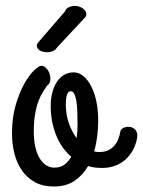

<svg xmlns="http://www.w3.org/2000/svg" viewBox="-20 -624 500 671"><path d="M400.9 -165Q401.9 -170.9 407.5 -174.8Q413.1 -178.7 420.4 -180.2Q427.7 -181.6 435.8 -180.2Q443.8 -178.7 450 -173.6Q456.1 -168.5 458.7 -159.4Q461.4 -150.4 458 -136.2Q453.6 -115.7 443.6 -97.9Q433.6 -80.1 418.5 -66.4Q403.3 -52.7 382.8 -44.9Q362.3 -37.1 336.9 -37.1Q323.2 -37.1 311.3 -38.6Q299.3 -40 288.1 -43.9Q269.5 -11.7 240.2 8.1Q210.9 27.8 168 27.8Q129.9 27.8 102.5 12.9Q75.2 -2 57.1 -27.6Q39.1 -53.2 30.5 -86.9Q22 -120.6 22 -158.2Q22 -213.4 34.9 -257.1Q47.9 -300.8 64.9 -331.3Q82 -361.8 98.9 -377.9Q115.7 -394 124 -394Q133.8 -394 141.8 -385.5Q149.9 -377 153.6 -365.5Q157.2 -354 155.5 -342.3Q153.8 -330.6 144 -324.2Q138.2 -314.9 130.1 -302.7Q122.1 -290.5 115 -272.2Q107.9 -253.9 103 -227.5Q98.1 -201.2 98.1 -164.1Q98.1 -132.3 103.8 -108.9Q109.4 -85.4 119.4 -69.6Q129.4 -53.7 142.3 -45.9Q155.3 -38.1 169.9 -38.1Q191.4 -38.1 205.3 -48.6Q219.2 -59.1 229 -76.2Q193.8 -106.4 175.5 -153.1Q157.2 -199.7 157.2 -253.9Q157.2 -277.3 162.4 -298.6Q167.5 -319.8 177.5 -335.9Q187.5 -352.1 202.6 -361.6Q217.8 -371.1 237.8 -371.1Q255.4 -371.1 271 -358.4Q286.6 -345.7 298.3 -323.2Q310.1 -300.8 316.7 -270Q323.2 -239.3 323.2 -203.1Q323.2 -175.3 319.8 -147.9Q316.4 -120.6 309.1 -95.2Q314.5 -93.3 319.1 -93Q323.7 -92.8 329.1 -92.8Q345.2 -92.8 357.7 -98.6Q370.1 -104.5 378.9 -114.3Q387.7 -124 393.1 -137.2Q398.4 -150.4 400.9 -165ZM210 -257.8Q210 -224.1 220.5 -193.8Q231 -163.6 248 -141.1Q251 -165 251 -187Q251 -212.4 250.2 -234.1Q249.5 -255.9 246.8 -271.5Q244.1 -287.1 239.5 -296.1Q234.9 -305.2 227.1 -305.2Q210 -305.2 210 -257.8ZM180.7 -459.5Q174.3 -449.7 165 -445.6Q155.8 -441.4 147.5 -441.4Q127 -441.4 117.7 -448.7Q108.4 -456.1 108.4 -464.4Q108.4 -468.3 111.1 -471.9Q113.8 -475.6 116.7 -479.5L207.5 -584.5Q209 -592.8 219.5 -598.1Q230 -603.5 240.7 -603.5Q248 -603.5 255.4 -601.3Q262.7 -599.1 268.6 -595.2Q274.4 -591.3 278.1 -586.2Q281.7 -581.1 281.7 -574.7Q281.7 -567.9 277.6 -563.5Q273.4 -559.1 269.5 -554.7Z"/></svg>

Font: Grand Hotel
Style: Regular
Weight: 400
Designer: Brian J. Bonislawsky & Jim Lyles for Astigmatic (AOETI)
Foundry: Astigmatic (AOETI)
Version: Version 001.000